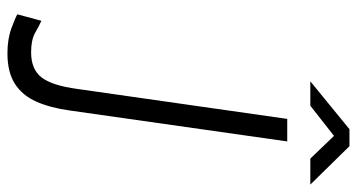

<svg xmlns="http://www.w3.org/2000/svg" viewBox="-236 -690 936 503"><g transform="rotate(90 231.5 -438.0)"><path d="M119 10Q81 10 52.5 -0.8Q24 -11.5 17 -16L34 -79Q48 -72.5 66.2 -62.2Q84.5 -52 116.5 -52Q161 -52 182.2 -79.2Q203.5 -106.5 212.5 -173L291 -723H350L269 -153.5Q262 -102.5 245.8 -65.8Q229.5 -29 199 -9.5Q168.5 10 119 10ZM192.5 -783.5 318 -886H362.5L463 -783.5H395L335.5 -845.5L256.5 -783.5Z"/></g></svg>

Font: Public Sans Thin ExtraLight
Style: Italic
Weight: 250
Italic angle: -8°
Version: Version 2.001